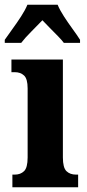

<svg xmlns="http://www.w3.org/2000/svg" viewBox="-41 -786 364 806"><path d="M11 0V-53H21Q45 -53 60 -67.5Q75 -82 75 -125V-415Q75 -455 60 -469Q45 -483 21 -483H7V-536H223V-125Q223 -82 238 -67.5Q253 -53 278 -53H287V0ZM-21 -619Q-8 -638 11 -664Q30 -690 47.5 -717Q65 -744 74 -766H201Q210 -744 227.5 -717Q245 -690 264 -664Q283 -638 295 -619V-606H227Q220 -616 203 -633.5Q186 -651 167.5 -669.5Q149 -688 137 -701Q117 -680 90 -653Q63 -626 48 -606H-21Z"/></svg>

Font: Noto Serif Khmer ExtraCondensed ExtraBold
Style: Regular
Weight: 800
Width: 2
Designer: Danh Hong and the Monotype Design Team
Foundry: Monotype Imaging Inc.
Version: Version 2.004; ttfautohint (v1.8.4.7-5d5b)